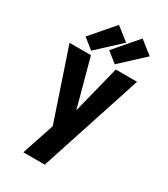

<svg xmlns="http://www.w3.org/2000/svg" viewBox="-235 -886 1046 1197"><g transform="rotate(30 288.0 -288.0)"><path d="M137 205H291L531 -530H378L292 -187L199 -530H45L214 -28L199 19Q183 65 168 111.5Q153 158 137 205ZM356 -555 520 -707 426 -781 282 -614ZM186 -555 350 -707 256 -781 112 -614Z"/></g></svg>

Font: Iosevka Sparkle Heavy
Style: Regular
Weight: 900
Designer: Belleve Invis
Foundry: Belleve Invis
Version: Version 4.5.0; ttfautohint (v1.8.3)